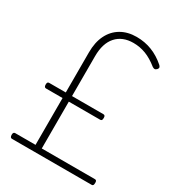

<svg xmlns="http://www.w3.org/2000/svg" viewBox="-259 -1305 1346 1463"><g transform="rotate(30 414.0 -574.0)"><path d="M73 0Q65 0 60.5 -6.5Q56 -13 56 -27Q56 -40 61 -45Q66 -50 73 -50H252V-462H106Q98 -462 93.5 -468Q89 -474 89 -487Q89 -501 93.5 -506Q98 -511 106 -511H252V-864Q252 -953 283.5 -1016.5Q315 -1080 373 -1114Q431 -1148 509 -1148Q581 -1148 644 -1123.5Q707 -1099 763 -1050Q771 -1043 774 -1034.5Q777 -1026 767 -1014Q757 -1004 748.5 -1004Q740 -1004 729 -1011Q673 -1056 620.5 -1076Q568 -1096 511 -1096Q415 -1096 361 -1035.5Q307 -975 307 -862V-511H583Q591 -511 595.5 -506Q600 -501 600 -488Q600 -474 596 -468Q592 -462 583 -462H307V-50H775Q783 -50 787 -45Q791 -40 791 -27Q791 -13 787.5 -6.5Q784 0 775 0Z"/></g></svg>

Font: Playwrite CL ExtraLight
Style: Regular
Weight: 200
Designer: Veronika Burian, José Scaglione
Foundry: TypeTogether
Version: Version 1.002